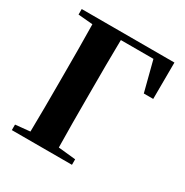

<svg xmlns="http://www.w3.org/2000/svg" viewBox="-171 -887 990 1026"><g transform="rotate(30 324.5 -373.5)"><path d="M41 -713 131 -705C133 -602 133 -499 133 -395V-339C133 -245 133 -143 131 -43L41 -34V0H412V-34L305 -45C303 -147 303 -248 303 -340V-395C303 -501 303 -605 305 -708H506L554 -522H612L613 -747H41Z"/></g></svg>

Font: Noto Serif CJK SC Black
Style: Regular
Weight: 900
Designer: Ryoko NISHIZUKA 西塚涼子 (kana & ideographs); Frank Grießhammer (Latin, Greek & Cyrillic); Wenlong ZHANG 张文龙 (bopomofo); San
Foundry: Adobe
Version: Version 2.001;hotconv 1.1.0;makeotfexe 2.6.0